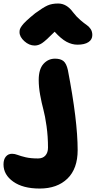

<svg xmlns="http://www.w3.org/2000/svg" viewBox="-172 -776 549 1100"><path d="M26.9 -515.1Q-4.9 -515.1 -32.5 -540Q-60.1 -564.9 -60.1 -591.8Q-60.1 -601.6 -57.9 -608.6Q-55.7 -615.7 -47.1 -627.9Q-38.6 -640.1 -19.8 -657.7Q-1 -675.3 29.8 -700.2Q75.2 -733.4 100.3 -744.6Q125.5 -755.9 161.1 -755.9Q210 -755.9 246.1 -706.1Q265.1 -681.2 287.8 -661.6Q310.5 -642.1 324.2 -633.1Q337.9 -624 347.4 -609.6Q356.9 -595.2 356.9 -575.2Q356.9 -549.3 334.7 -534.7Q312.5 -520 272 -520Q240.2 -520 209.2 -536.6Q178.2 -553.2 141.1 -594.2Q89.4 -542 68.6 -528.6Q47.9 -515.1 26.9 -515.1ZM55.2 304.2Q-40.5 304.2 -96.2 264.6Q-151.9 225.1 -151.9 166Q-151.9 137.2 -138.4 121.1Q-125 105 -103 105Q-87.9 105 -70.8 111.6Q-53.7 118.2 -25.1 125Q3.4 131.8 45.9 131.8Q73.2 131.8 88.1 115Q103 98.1 103 69.8Q103 5.9 94.7 -53.2Q86.4 -112.3 76.4 -149.2Q66.4 -186 58.1 -231.7Q49.8 -277.3 49.8 -317.9Q49.8 -379.4 76.9 -409.7Q104 -439.9 143.1 -439.9Q174.8 -439.9 191.7 -426Q208.5 -412.1 216.8 -375Q272.9 -84.5 272.9 84Q272.9 190.4 214.4 247.3Q155.8 304.2 55.2 304.2Z"/></svg>

Font: Shantell Sans Irregular Bouncy
Style: Regular
Weight: 800
Designer: Stephen Nixon, Anya Danilova, Shantell Martin
Foundry: Arrow Type
Version: Version 1.006;[9816181b4]